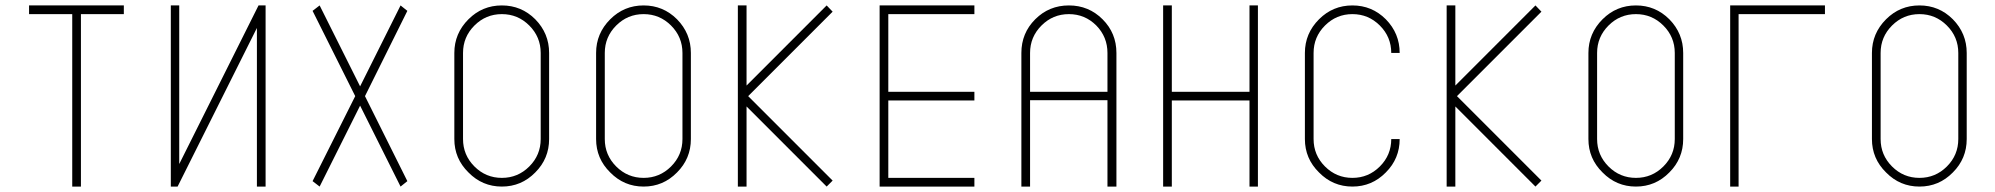

<svg xmlns="http://www.w3.org/2000/svg" viewBox="-20 -687 7348 707"><path d="M436 -667V-635H278V0H246V-635H87V-667Z M640 -667V-83L932 -667H958V0H926V-584L634 0H609V-667Z M1324 -333 1480 -20 1455 0 1306 -298 1157 0 1131 -20 1288 -333 1131 -647 1157 -667 1306 -369 1455 -667 1480 -647Z M1951 -616Q2002 -564 2002 -492V-175Q2002 -103 1951 -52Q1900 0 1828 0Q1756 0 1705 -52Q1653 -103 1653 -175V-492Q1653 -564 1705 -616Q1756 -667 1828 -667Q1900 -667 1951 -616ZM1971 -492Q1971 -551 1929 -593Q1887 -635 1828 -635Q1769 -635 1727 -593Q1685 -551 1685 -492V-175Q1685 -116 1727 -74Q1769 -32 1828 -32Q1887 -32 1929 -74Q1971 -116 1971 -175Z M2473 -616Q2524 -564 2524 -492V-175Q2524 -103 2473 -52Q2422 0 2350 0Q2278 0 2227 -52Q2175 -103 2175 -175V-492Q2175 -564 2227 -616Q2278 -667 2350 -667Q2422 -667 2473 -616ZM2493 -492Q2493 -551 2451 -593Q2409 -635 2350 -635Q2291 -635 2249 -593Q2207 -551 2207 -492V-175Q2207 -116 2249 -74Q2291 -32 2350 -32Q2409 -32 2451 -74Q2493 -116 2493 -175Z M2735 -333 3046 -22 3024 0 2729 -295V0H2697V-667H2729V-372L3024 -667L3046 -644Z M3251 -635V-349H3568V-317H3251V-32H3568V0H3219V-667H3568V-635Z M4040 -616Q4091 -565 4091 -492V0H4058V-318H3773V0H3741V-492Q3741 -565 3792 -616Q3843 -667 3916 -667Q3989 -667 4040 -616ZM4058 -492Q4058 -551 4017 -593Q3975 -635 3916 -635Q3857 -635 3815 -593Q3773 -551 3773 -492V-349H4058Z M4612 -667V0H4581V-317H4295V0H4263V-667H4295V-349H4581V-667Z M4837 -52Q4785 -103 4785 -175V-492Q4785 -564 4837 -616Q4888 -667 4960 -667Q5032 -667 5083 -616Q5134 -564 5134 -492H5103Q5103 -551 5061 -593Q5019 -635 4960 -635Q4901 -635 4859 -593Q4817 -551 4817 -492V-175Q4817 -116 4859 -74Q4901 -32 4960 -32Q5019 -32 5061 -74Q5103 -116 5103 -175H5134Q5134 -103 5083 -52Q5032 0 4960 0Q4888 0 4837 -52Z M5345 -333 5656 -22 5634 0 5339 -295V0H5307V-667H5339V-372L5634 -667L5656 -644Z M6127 -616Q6178 -564 6178 -492V-175Q6178 -103 6127 -52Q6076 0 6004 0Q5932 0 5881 -52Q5829 -103 5829 -175V-492Q5829 -564 5881 -616Q5932 -667 6004 -667Q6076 -667 6127 -616ZM6147 -492Q6147 -551 6105 -593Q6063 -635 6004 -635Q5945 -635 5903 -593Q5861 -551 5861 -492V-175Q5861 -116 5903 -74Q5945 -32 6004 -32Q6063 -32 6105 -74Q6147 -116 6147 -175Z M6382 0H6351V-667H6700V-635H6382Z M7171 -616Q7222 -564 7222 -492V-175Q7222 -103 7171 -52Q7120 0 7048 0Q6976 0 6925 -52Q6873 -103 6873 -175V-492Q6873 -564 6925 -616Q6976 -667 7048 -667Q7120 -667 7171 -616ZM7191 -492Q7191 -551 7149 -593Q7107 -635 7048 -635Q6989 -635 6947 -593Q6905 -551 6905 -492V-175Q6905 -116 6947 -74Q6989 -32 7048 -32Q7107 -32 7149 -74Q7191 -116 7191 -175Z"/></svg>

Font: Zector
Style: Regular
Weight: 400
Designer: GGBot
Version: 0.72